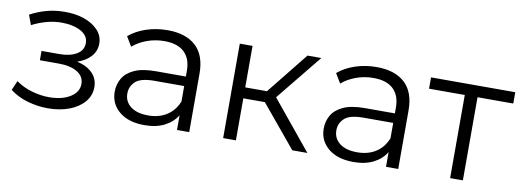

<svg xmlns="http://www.w3.org/2000/svg" viewBox="-49 -789 2852 1053"><g transform="rotate(10 1377.0 -262.5)"><path d="M242 6Q185 6 129 -10Q73 -26 30 -59L53 -112Q91 -84 141 -69.5Q191 -55 240 -55Q313 -56 357 -84.5Q401 -113 401 -157Q401 -199 363 -222.5Q325 -246 259 -246H154V-298H254Q313 -298 349.5 -320Q386 -342 386 -382Q386 -424 343 -447Q300 -470 236 -470Q196 -470 154.5 -459Q113 -448 72 -427L52 -482Q142 -530 235 -531Q297 -533 348 -516Q399 -499 429 -467Q459 -435 459 -392Q459 -350 431 -319.5Q403 -289 357 -274Q413 -261 443.5 -229.5Q474 -198 474 -152Q474 -105 443 -69Q412 -33 359.5 -13.5Q307 6 242 6Z M961 0V-82Q937 -42 891 -18.5Q845 5 780 5Q691 5 639.5 -37.5Q588 -80 588 -148Q588 -188 607.5 -222Q627 -256 671.5 -276.5Q716 -297 791 -297H958V-329Q958 -396 920.5 -432Q883 -468 809 -468Q758 -468 712 -451Q666 -434 634 -406L602 -459Q642 -493 698 -511.5Q754 -530 816 -530Q918 -530 973.5 -479Q1029 -428 1029 -326V0ZM958 -158V-244H793Q717 -244 687.5 -217Q658 -190 658 -150Q658 -105 693 -78Q728 -51 791 -51Q851 -51 894 -78.5Q937 -106 958 -158Z M1603 0 1409 -234H1289V0H1218V-526H1289V-295H1410L1595 -526H1672L1465 -271L1687 0Z M2125 0V-82Q2101 -42 2055 -18.5Q2009 5 1944 5Q1855 5 1803.5 -37.5Q1752 -80 1752 -148Q1752 -188 1771.5 -222Q1791 -256 1835.5 -276.5Q1880 -297 1955 -297H2122V-329Q2122 -396 2084.5 -432Q2047 -468 1973 -468Q1922 -468 1876 -451Q1830 -434 1798 -406L1766 -459Q1806 -493 1862 -511.5Q1918 -530 1980 -530Q2082 -530 2137.5 -479Q2193 -428 2193 -326V0ZM2122 -158V-244H1957Q1881 -244 1851.5 -217Q1822 -190 1822 -150Q1822 -105 1857 -78Q1892 -51 1955 -51Q2015 -51 2058 -78.5Q2101 -106 2122 -158Z M2482 0V-463H2283V-526H2752V-463H2553V0Z"/></g></svg>

Font: Montserrat
Style: Regular
Weight: 400
Designer: Julieta Ulanovsky
Foundry: Julieta Ulanovsky
Version: Version 9.000; ttfautohint (v1.8.4.7-5d5b)